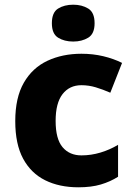

<svg xmlns="http://www.w3.org/2000/svg" viewBox="-20 -788 567 818"><path d="M314 10Q233 10 172.5 -20Q112 -50 78.5 -112Q45 -174 45 -272Q45 -372 81.5 -435.5Q118 -499 182 -529Q246 -559 327 -559Q376 -559 420 -548.5Q464 -538 500 -520L450 -393Q418 -407 388 -416Q358 -425 327 -425Q276 -425 246.5 -387Q217 -349 217 -273Q217 -196 246.5 -161Q276 -126 327 -126Q368 -126 408 -138Q448 -150 483 -171V-35Q450 -14 409.5 -2Q369 10 314 10ZM292 -768Q329 -768 356 -751.5Q383 -735 383 -689Q383 -644 356 -627.5Q329 -611 292 -611Q254 -611 227.5 -627.5Q201 -644 201 -689Q201 -735 227.5 -751.5Q254 -768 292 -768Z"/></svg>

Font: Noto Sans Canadian Aboriginal ExtraBold
Style: Regular
Weight: 800
Designer: Monotype Design Team, Typotheque's Kevin King
Foundry: Monotype Imaging Inc.
Version: Version 2.004; ttfautohint (v1.8.4.7-5d5b)